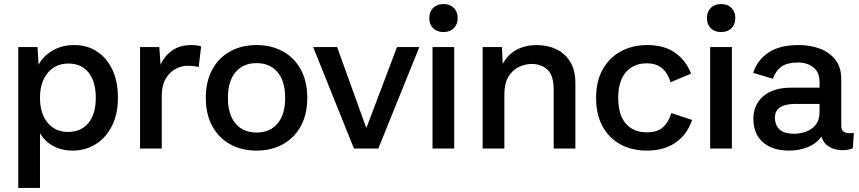

<svg xmlns="http://www.w3.org/2000/svg" viewBox="-20 -732 4234 946"><path d="M70 194V-500H165L170 -413Q194 -457 240 -483.5Q286 -510 346 -510Q409 -510 457.5 -478.5Q506 -447 533.5 -389Q561 -331 561 -251Q561 -169 531 -110.5Q501 -52 450.5 -21Q400 10 338 10Q283 10 241.5 -13Q200 -36 177 -76V194ZM315 -82Q379 -82 415.5 -126Q452 -170 452 -250Q452 -330 416.5 -374.5Q381 -419 317 -419Q254 -419 215.5 -373.5Q177 -328 177 -250Q177 -173 214.5 -127.5Q252 -82 315 -82Z M670 0V-500H765L771 -413Q790 -456 828 -483Q866 -510 924 -510Q935 -510 948 -508.5Q961 -507 971 -503L959 -402Q948 -404 936 -406Q924 -408 905 -408Q873 -408 843.5 -391.5Q814 -375 795.5 -342.5Q777 -310 777 -261V0Z M1244 -510Q1317 -510 1373.5 -479Q1430 -448 1462 -389.5Q1494 -331 1494 -250Q1494 -169 1462 -110.5Q1430 -52 1373.5 -21Q1317 10 1244 10Q1171 10 1114.5 -21Q1058 -52 1026 -110.5Q994 -169 994 -250Q994 -331 1026 -389.5Q1058 -448 1114.5 -479Q1171 -510 1244 -510ZM1244 -421Q1178 -421 1140.5 -376.5Q1103 -332 1103 -250Q1103 -168 1140.5 -123.5Q1178 -79 1244 -79Q1310 -79 1347.5 -123.5Q1385 -168 1385 -250Q1385 -332 1347.5 -376.5Q1310 -421 1244 -421Z M1936 -500H2046L1844 0H1724L1523 -500H1641L1785 -101Z M2218 -500V0H2111V-500ZM2165 -712Q2197 -712 2216 -693Q2235 -674 2235 -643Q2235 -612 2216 -593Q2197 -574 2165 -574Q2133 -574 2114 -593Q2095 -612 2095 -643Q2095 -674 2114 -693Q2133 -712 2165 -712Z M2358 0V-500H2453L2457 -417Q2483 -465 2526.5 -487.5Q2570 -510 2624 -510Q2678 -510 2721 -489.5Q2764 -469 2789.5 -427.5Q2815 -386 2815 -322V0H2708V-291Q2708 -361 2677 -389Q2646 -417 2600 -417Q2568 -417 2536.5 -402Q2505 -387 2485 -354Q2465 -321 2465 -266V0Z M3169 -510Q3253 -510 3306.5 -472Q3360 -434 3385 -369L3284 -327Q3270 -373 3241.5 -396.5Q3213 -420 3167 -420Q3101 -420 3063.5 -376Q3026 -332 3026 -250Q3026 -166 3063.5 -123Q3101 -80 3167 -80Q3219 -80 3246.5 -105Q3274 -130 3288 -175L3390 -141Q3367 -71 3310 -30.5Q3253 10 3167 10Q3093 10 3036.5 -21Q2980 -52 2948.5 -110Q2917 -168 2917 -250Q2917 -332 2949.5 -390Q2982 -448 3039 -479Q3096 -510 3169 -510Z M3586 -500V0H3479V-500ZM3533 -712Q3565 -712 3584 -693Q3603 -674 3603 -643Q3603 -612 3584 -593Q3565 -574 3533 -574Q3501 -574 3482 -593Q3463 -612 3463 -643Q3463 -674 3482 -693Q3501 -712 3533 -712Z M4018 -327Q4018 -376 3988 -400Q3958 -424 3911 -424Q3860 -424 3831.5 -404.5Q3803 -385 3788 -344L3691 -373Q3712 -437 3767 -473.5Q3822 -510 3915 -510Q3973 -510 4020.5 -492Q4068 -474 4096.5 -437Q4125 -400 4125 -342V-113Q4125 -76 4163 -76Q4169 -76 4175.5 -76Q4182 -76 4187 -78L4182 -2Q4164 7 4133 8Q4094 8 4066 -8.5Q4038 -25 4027 -59Q4002 -24 3959.5 -7Q3917 10 3869 10Q3784 10 3738 -32Q3692 -74 3692 -146Q3692 -217 3741.5 -258.5Q3791 -300 3877 -300H4018ZM3893 -73Q3921 -73 3950 -83Q3979 -93 3998.5 -116.5Q4018 -140 4018 -180V-220H3900Q3798 -220 3798 -152Q3798 -118 3819.5 -95.5Q3841 -73 3893 -73Z"/></svg>

Font: Prodigy Sans Medium
Style: Regular
Weight: 500
Designer: Wei Huang
Foundry: Wei Huang
Version: Version 1.003; ttfautohint (v1.8.3)